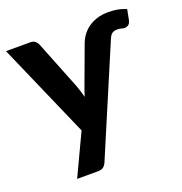

<svg xmlns="http://www.w3.org/2000/svg" viewBox="-126 -633 858 907"><g transform="rotate(-20 302.5 -179.0)"><path d="M256 138.5Q249.5 152.5 240.2 159.5Q231 166.5 211.5 166.5H108.5L206.5 -41.5L-1 -515.5H120.5Q136.5 -515.5 145.5 -508Q154.5 -500.5 158.5 -490.5L256.5 -244Q262 -229.5 266.2 -214.8Q270.5 -200 274.5 -185.5Q279 -200.5 284.2 -215.2Q289.5 -230 295 -244.5L359.5 -419Q366.5 -439.5 379.2 -458.2Q392 -477 411.2 -491.5Q430.5 -506 456.2 -514.8Q482 -523.5 515.5 -523.5Q542.5 -523.5 563 -519.5Q583.5 -515.5 605 -506.5L594.5 -452.5Q590 -436.5 581.2 -431.5Q572.5 -426.5 564.5 -426.5Q556.5 -426.5 548.8 -429.2Q541 -432 526 -432Q513 -432 503 -426Q493 -420 485 -401Z"/></g></svg>

Font: Lato Heavy
Style: Regular
Weight: 800
Designer: Lukasz Dziedzic
Foundry: tyPoland Lukasz Dziedzic
Version: Version 2.007; 2014-02-27